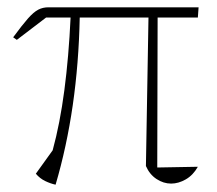

<svg xmlns="http://www.w3.org/2000/svg" viewBox="-20 -498 594 525"><path d="M132 7Q118 4 103.5 -3Q89 -10 78 -23L124 -87Q144 -160 156 -251.5Q168 -343 173 -450H106L26 -389L16 -396Q41 -430 56.5 -447.5Q72 -465 84.5 -471.5Q97 -478 112 -478H523L521 -450H411L410 -40L521 -42Q508 -19 488 -7.5Q468 4 448 4Q427 4 408 -8.5Q389 -21 379 -44L386 -450H198Q193 -200 132 7Z"/></svg>

Font: Piazzolla Thin
Style: Regular
Weight: 100
Designer: Juan Pablo del Peral
Foundry: Huerta Tipografica
Version: Version 1.330